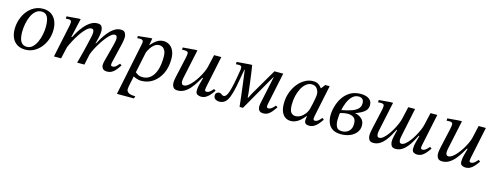

<svg xmlns="http://www.w3.org/2000/svg" viewBox="-23 -1193 5467 2127"><g transform="rotate(15 2711.0 -129.5)"><path d="M206 10Q151 10 112.5 -14Q74 -38 54.5 -80.5Q35 -123 35 -180Q35 -240 53.5 -294Q72 -348 105 -389.5Q138 -431 183 -455Q228 -479 281 -479Q341 -479 379 -452Q417 -425 435 -381Q453 -337 453 -284Q453 -224 434 -171Q415 -118 381.5 -77.5Q348 -37 303 -13.5Q258 10 206 10ZM216 -25Q252 -25 279.5 -50.5Q307 -76 325.5 -116.5Q344 -157 353.5 -204.5Q363 -252 363 -297Q363 -338 355.5 -371.5Q348 -405 329 -425Q310 -445 274 -445Q235 -445 206.5 -419.5Q178 -394 159.5 -353Q141 -312 132 -263.5Q123 -215 123 -169Q123 -132 130.5 -99Q138 -66 158.5 -45.5Q179 -25 216 -25Z M1146 10Q1108 10 1094 -8.5Q1080 -27 1080 -49Q1080 -61 1082 -72.5Q1084 -84 1085 -88L1136 -282Q1141 -302 1146.5 -326.5Q1152 -351 1152 -367Q1152 -384 1146 -395.5Q1140 -407 1123 -407Q1104 -407 1079.5 -386.5Q1055 -366 1029 -333Q1003 -300 979 -261.5Q955 -223 937 -187.5Q919 -152 910 -126L944 -255Q959 -284 982 -322Q1005 -360 1034.5 -396Q1064 -432 1099.5 -455.5Q1135 -479 1175 -479Q1211 -479 1224 -457Q1237 -435 1237 -408Q1237 -389 1233 -367Q1229 -345 1227 -334L1172 -103Q1172 -103 1170.5 -95.5Q1169 -88 1169 -79Q1169 -60 1188 -60Q1214 -60 1232.5 -79Q1251 -98 1263 -112L1283 -97Q1273 -83 1260.5 -65Q1248 -47 1231.5 -29.5Q1215 -12 1194 -1Q1173 10 1146 10ZM616 0H534L614 -380Q614 -380 615.5 -391Q617 -402 617 -413Q617 -426 610 -433Q603 -440 585 -440Q575 -440 564 -439Q553 -438 553 -438V-465L690 -476H713L664 -259H675ZM883 0H800Q811 -40 821.5 -80.5Q832 -121 842 -161.5Q852 -202 861.5 -243Q871 -284 880 -326Q880 -326 882.5 -340.5Q885 -355 885 -367Q885 -384 879 -395.5Q873 -407 856 -407Q831 -407 801 -379Q771 -351 740.5 -307Q710 -263 684 -213.5Q658 -164 641 -122L666 -248Q681 -277 704 -316Q727 -355 757.5 -392Q788 -429 826 -454Q864 -479 907 -479Q944 -479 956.5 -457Q969 -435 969 -408Q969 -386 965 -362Q961 -338 960 -334L941 -259H955L910 -126Z M1535 11Q1509 11 1479.5 0.5Q1450 -10 1438 -20L1451 -70Q1463 -58 1485.5 -45Q1508 -32 1542 -32Q1593 -32 1631 -64Q1669 -96 1689.5 -157.5Q1710 -219 1710 -307Q1710 -355 1697 -380Q1684 -405 1666 -414Q1648 -423 1634 -423Q1601 -423 1576 -404.5Q1551 -386 1533 -357Q1515 -328 1501 -295L1512 -381Q1538 -413 1562 -435Q1586 -457 1611 -468Q1636 -479 1663 -479Q1701 -479 1731.5 -460Q1762 -441 1780 -403Q1798 -365 1798 -307Q1798 -213 1763.5 -141.5Q1729 -70 1670 -29.5Q1611 11 1535 11ZM1511 220H1315L1440 -388Q1441 -393 1441.5 -397.5Q1442 -402 1442 -407Q1442 -422 1433.5 -429Q1425 -436 1405 -436Q1394 -436 1383.5 -435Q1373 -434 1373 -434V-459L1516 -474H1535L1521 -397H1525L1421 101Q1420 108 1418.5 120Q1417 132 1417 143Q1417 160 1437.5 176.5Q1458 193 1518 193Z M1954 10Q1916 10 1902 -12Q1888 -34 1888 -62Q1888 -82 1892 -103.5Q1896 -125 1898 -135L1946 -350Q1946 -350 1948.5 -362Q1951 -374 1953.5 -389Q1956 -404 1956 -413Q1956 -429 1944.5 -434.5Q1933 -440 1920 -440Q1910 -440 1902 -439.5Q1894 -439 1886 -438V-465L2021 -476H2052L1983 -151Q1983 -151 1979.5 -134Q1976 -117 1976 -103Q1976 -85 1983 -73.5Q1990 -62 2006 -62Q2028 -62 2053.5 -81Q2079 -100 2104.5 -131Q2130 -162 2152 -198Q2174 -234 2190 -269.5Q2206 -305 2212 -332L2244 -473H2327L2253 -119Q2253 -119 2250 -103Q2247 -87 2247 -76Q2247 -70 2251.5 -64.5Q2256 -59 2268 -59Q2286 -59 2302.5 -72Q2319 -85 2330 -98Q2341 -111 2341 -111L2362 -96Q2340 -64 2319 -40.5Q2298 -17 2274.5 -4Q2251 9 2220 9Q2200 9 2180 -1.5Q2160 -12 2160 -45Q2160 -80 2169.5 -114Q2179 -148 2192 -197H2183Q2168 -171 2146.5 -136Q2125 -101 2097 -67.5Q2069 -34 2033.5 -12Q1998 10 1954 10Z M2429 10Q2407 10 2386.5 -2.5Q2366 -15 2366 -45Q2366 -65 2379 -75.5Q2392 -86 2409 -86Q2420 -86 2428 -80.5Q2436 -75 2444 -69.5Q2452 -64 2463 -64Q2478 -64 2491 -80Q2504 -96 2516 -133Q2528 -170 2540.5 -231Q2553 -292 2567 -382Q2569 -390 2569.5 -397.5Q2570 -405 2570 -411Q2570 -426 2563.5 -433Q2557 -440 2537 -440Q2530 -440 2521 -439.5Q2512 -439 2504 -438V-465L2658 -477H2680Q2688 -428 2695 -376.5Q2702 -325 2708.5 -273Q2715 -221 2721 -169L2725 -115H2731L2758 -168L2936 -473H3037L2963 -120Q2959 -101 2958 -92.5Q2957 -84 2957 -79Q2957 -59 2977 -59Q2994 -59 3009.5 -70Q3025 -81 3036.5 -94Q3048 -107 3051 -111L3072 -96Q3053 -68 3033.5 -44Q3014 -20 2991 -5.5Q2968 9 2936 9Q2902 9 2888 -8.5Q2874 -26 2874 -54Q2874 -74 2879.5 -97Q2885 -120 2889 -142L2945 -407H2941L2704 8H2665Q2657 -68 2649 -131.5Q2641 -195 2633 -260Q2625 -325 2614 -405H2610Q2590 -286 2574 -206Q2558 -126 2539 -78.5Q2520 -31 2494 -10.5Q2468 10 2429 10Z M3251 12Q3217 12 3189.5 -5.5Q3162 -23 3145.5 -60Q3129 -97 3129 -156Q3129 -223 3150 -281.5Q3171 -340 3206.5 -384.5Q3242 -429 3287 -454Q3332 -479 3380 -479Q3418 -479 3441 -464Q3464 -449 3480 -426H3484L3519 -472H3570L3496 -118Q3496 -118 3493.5 -105Q3491 -92 3491 -81Q3491 -71 3495 -65.5Q3499 -60 3510 -60Q3526 -60 3540 -69.5Q3554 -79 3565.5 -91.5Q3577 -104 3583 -112L3603 -97Q3584 -68 3563 -43.5Q3542 -19 3517 -4.5Q3492 10 3461 10Q3435 10 3421 -1.5Q3407 -13 3407 -37Q3407 -48 3409.5 -60.5Q3412 -73 3413 -85H3407Q3370 -37 3331 -12.5Q3292 12 3251 12ZM3287 -54Q3318 -54 3346 -70.5Q3374 -87 3395.5 -115.5Q3417 -144 3426 -180Q3431 -200 3438.5 -232.5Q3446 -265 3451.5 -297.5Q3457 -330 3457 -349Q3457 -383 3436 -412Q3415 -441 3374 -441Q3340 -441 3311 -418Q3282 -395 3261 -356Q3240 -317 3228.5 -268.5Q3217 -220 3217 -169Q3217 -102 3236.5 -78Q3256 -54 3287 -54Z M3828 10Q3767 10 3730.5 -13Q3694 -36 3678 -75.5Q3662 -115 3662 -162Q3662 -210 3677 -265Q3692 -320 3723.5 -369Q3755 -418 3805.5 -448.5Q3856 -479 3927 -479Q3986 -479 4021 -455Q4056 -431 4056 -385Q4056 -349 4036 -325Q4016 -301 3985.5 -285.5Q3955 -270 3923 -258V-255Q3965 -248 3996.5 -219.5Q4028 -191 4028 -142Q4028 -96 4000.5 -61.5Q3973 -27 3927.5 -8.5Q3882 10 3828 10ZM3830 -25Q3876 -25 3907.5 -54Q3939 -83 3939 -138Q3939 -191 3911.5 -210Q3884 -229 3846 -229Q3822 -229 3796.5 -224Q3771 -219 3747 -212L3748 -247Q3821 -260 3870.5 -276.5Q3920 -293 3945.5 -318Q3971 -343 3971 -383Q3971 -414 3955.5 -429.5Q3940 -445 3911 -445Q3869 -445 3839 -415.5Q3809 -386 3789 -338.5Q3769 -291 3759.5 -237Q3750 -183 3750 -133Q3750 -87 3765.5 -56Q3781 -25 3830 -25Z M4198 10Q4162 10 4149 -12Q4136 -34 4136 -62Q4136 -82 4140 -103.5Q4144 -125 4146 -135L4194 -350Q4198 -366 4201 -382Q4204 -398 4204 -413Q4204 -429 4193 -434.5Q4182 -440 4171 -440Q4161 -440 4152.5 -439.5Q4144 -439 4134 -438V-465L4265 -476H4296L4227 -151Q4223 -131 4221.5 -121Q4220 -111 4220 -103Q4220 -85 4226 -73.5Q4232 -62 4248 -62Q4268 -62 4291.5 -81Q4315 -100 4338.5 -131Q4362 -162 4382.5 -198.5Q4403 -235 4418 -270Q4433 -305 4439 -332L4471 -473H4549L4482 -151Q4478 -131 4476.5 -121Q4475 -111 4475 -103Q4475 -85 4481 -73.5Q4487 -62 4503 -62Q4523 -62 4546.5 -81Q4570 -100 4593.5 -131Q4617 -162 4637.5 -198.5Q4658 -235 4673 -270Q4688 -305 4694 -332L4726 -473H4804L4730 -119Q4726 -100 4725 -91.5Q4724 -83 4724 -76Q4724 -70 4728.5 -64.5Q4733 -59 4745 -59Q4765 -59 4785 -76.5Q4805 -94 4818 -111L4839 -96Q4817 -64 4796.5 -40.5Q4776 -17 4753 -4Q4730 9 4699 9Q4679 9 4660 -1.5Q4641 -12 4641 -45Q4641 -80 4650.5 -114Q4660 -148 4673 -197H4665Q4651 -170 4631.5 -134.5Q4612 -99 4586.5 -66Q4561 -33 4528 -11.5Q4495 10 4453 10Q4417 10 4404.5 -12Q4392 -34 4392 -62Q4392 -76 4394 -89Q4396 -102 4401.5 -126.5Q4407 -151 4418 -197H4411Q4397 -170 4377.5 -134.5Q4358 -99 4332 -66Q4306 -33 4273 -11.5Q4240 10 4198 10Z M4988 10Q4950 10 4936 -12Q4922 -34 4922 -62Q4922 -82 4926 -103.5Q4930 -125 4932 -135L4980 -350Q4980 -350 4982.5 -362Q4985 -374 4987.5 -389Q4990 -404 4990 -413Q4990 -429 4978.5 -434.5Q4967 -440 4954 -440Q4944 -440 4936 -439.5Q4928 -439 4920 -438V-465L5055 -476H5086L5017 -151Q5017 -151 5013.5 -134Q5010 -117 5010 -103Q5010 -85 5017 -73.5Q5024 -62 5040 -62Q5062 -62 5087.5 -81Q5113 -100 5138.5 -131Q5164 -162 5186 -198Q5208 -234 5224 -269.5Q5240 -305 5246 -332L5278 -473H5361L5287 -119Q5287 -119 5284 -103Q5281 -87 5281 -76Q5281 -70 5285.5 -64.5Q5290 -59 5302 -59Q5320 -59 5336.5 -72Q5353 -85 5364 -98Q5375 -111 5375 -111L5396 -96Q5374 -64 5353 -40.5Q5332 -17 5308.5 -4Q5285 9 5254 9Q5234 9 5214 -1.5Q5194 -12 5194 -45Q5194 -80 5203.5 -114Q5213 -148 5226 -197H5217Q5202 -171 5180.5 -136Q5159 -101 5131 -67.5Q5103 -34 5067.5 -12Q5032 10 4988 10Z"/></g></svg>

Font: STIX Two Text
Style: Italic
Weight: 400
Italic angle: -12°
Designer: Ross Mills, John Hudson & Paul Hanslow, Tiro Typeworks Ltd; with prior portions MicroPress Inc. and Coen Hoffman, Elsevi
Foundry: Tiro Typeworks Ltd
Version: Version 2.13 b171